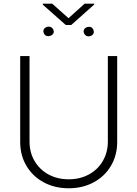

<svg xmlns="http://www.w3.org/2000/svg" viewBox="-20 -1012 747 1044"><path d="M617.2 -707V-239.3Q617.2 -168 583.5 -110.6Q549.8 -53.2 489.7 -20.8Q429.7 11.7 353.5 11.7Q277.3 11.7 217.3 -20.8Q157.2 -53.2 123.5 -110.6Q89.8 -168 89.8 -239.3V-707H140.6V-242.2Q140.6 -183.6 167.7 -137Q194.8 -90.3 243.2 -63.7Q291.5 -37.1 353.5 -37.1Q415.5 -37.1 463.9 -63.7Q512.2 -90.3 539.3 -137Q566.4 -183.6 566.4 -242.2V-707ZM215.8 -841.8Q215.8 -856.9 231.4 -864.3Q238.8 -867.2 245.1 -867.2Q252.4 -867.2 258.8 -863.5Q265.1 -859.9 268.6 -853.5Q272.5 -845.7 272.5 -839.8Q272.5 -825.7 256.8 -818.4Q249.5 -815.4 242.2 -815.4Q227.5 -815.4 219.7 -828.1Q215.8 -837.9 215.8 -841.8ZM434.6 -841.8Q434.6 -856 450.2 -863.3Q457.5 -866.2 464.8 -866.2Q479.5 -866.2 486.3 -853.5Q490.2 -843.8 490.2 -838.9Q490.2 -824.7 475.6 -817.4Q468.3 -814.5 460.9 -814.5Q446.3 -814.5 438.5 -828.1Q434.6 -835.9 434.6 -841.8ZM352.5 -913.1 440.4 -992.2H492.2V-987.3L367.2 -876H337.9L212.9 -986.3V-992.2H263.7Z"/></svg>

Font: Pretendard GOV ExtraLight
Style: Regular
Weight: 200
Designer: Base glyphs from Inter by Rasmus Andersson; Hangeul glyphs from Noto Sans CJK(Source Han Sans) by Jang Soo-young and Kan
Foundry: Kil Hyung-jin
Version: Version 1.309